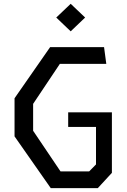

<svg xmlns="http://www.w3.org/2000/svg" viewBox="-20 -974 660 994"><path d="M55.3 -268V-465.3L239.5 -730H518.7L530.3 -643.2H289.8L151.5 -436.3V-297L293.2 -86.8H441.7L477 -122.7V-346.2L508 -316.7H333V-392.5H559.3V-79.2L486.3 0H242.8ZM271.2 -883.2 346 -954.3 420.7 -883.2 346 -811.8Z"/></svg>

Font: Monaspace Krypton Var
Style: Regular
Weight: 400
Designer: Riley Cran and the Lettermatic Team
Version: Version 1.101 (Monaspace Krypton Var)